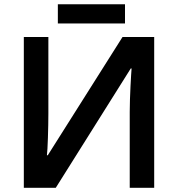

<svg xmlns="http://www.w3.org/2000/svg" viewBox="-20 -889 842 909"><path d="M253.9 -868.7V-777.8H571.8V-868.7ZM92.8 0H244.1L599.1 -564.9H603C601.1 -544.4 594.2 -429.7 594.2 -359.9V0H710V-713.9H560.1L206.1 -153.8H202.1C205.6 -175.8 209 -287.1 209 -351.1V-713.9H92.8Z"/></svg>

Font: Noto Reveo Sans
Style: Regular
Weight: 600
Designer: Monotype Design Team
Foundry: Monotype Imaging Inc.
Version: Version 2.007